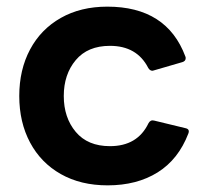

<svg xmlns="http://www.w3.org/2000/svg" viewBox="-20 -548 618 578"><path d="M38 -259Q38 -338 70.5 -399Q103 -460 163 -494Q223 -528 303 -528Q482 -528 538 -378Q539 -376 539 -373Q539 -364 529 -361L443 -336L439 -335Q431 -335 426 -344Q392 -410 311 -410Q244 -410 208 -367Q172 -324 172 -259Q172 -194 208 -151Q244 -108 311 -108Q394 -108 427 -177Q433 -188 444 -185L539 -162Q552 -159 547 -146Q517 -68 454.5 -29Q392 10 304 10Q223 10 163 -24Q103 -58 70.5 -119Q38 -180 38 -259Z"/></svg>

Font: LINE Seed Sans TH App
Style: Bold
Weight: 700
Designer: Dalton Maag Ltd | Thai characters by Cadson Demak Co.,Ltd.
Foundry: Dalton Maag Ltd
Version: Version 1.003